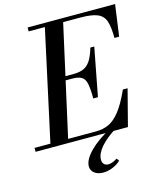

<svg xmlns="http://www.w3.org/2000/svg" viewBox="-177 -854 990 1185"><g transform="rotate(-15 318.0 -261.0)"><path d="M59 0 223 -754H340L172 0ZM-37 0V-25H356Q401 -25 438 -42Q475 -59 510 -103.5Q545 -148 583 -232H613L553 0ZM392 -226Q392 -289 385 -321.5Q378 -354 357 -366Q336 -378 294 -378H207V-403H310Q350 -403 376.5 -414Q403 -425 422 -453.5Q441 -482 456 -534H481L422 -226ZM615 -553Q615 -623 602 -661Q589 -699 552 -714Q515 -729 444 -729H114V-754H673L645 -553ZM334 232Q300 232 278.5 215.5Q257 199 257 172Q257 130 308 78Q359 26 444 -18L480 -12Q413 29 376.5 71.5Q340 114 340 151Q340 170 350 180.5Q360 191 378 191Q390 191 403.5 186Q417 181 435 170L447 186Q427 206 396 219Q365 232 334 232Z"/></g></svg>

Font: Libre Bodoni
Style: Italic
Weight: 400
Italic angle: -13°
Designer: Pablo Impallari, Rodrigo Fuenzalida
Foundry: Impallari Type
Version: Version 2.005;gftools[0.9.23]